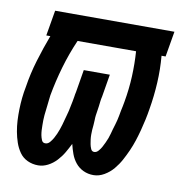

<svg xmlns="http://www.w3.org/2000/svg" viewBox="-65 -583 630 653"><g transform="rotate(10 250.0 -256.0)"><path d="M299 8Q280 8 264 0.5Q248 -7 237 -20.5Q226 -34 220 -50.5Q214 -67 210 -84Q202 -68 193 -52.5Q184 -37 171 -23Q158 -9 141.5 -0.5Q125 8 108 8Q88 8 71 0Q54 -8 43.5 -23Q33 -38 27 -55.5Q21 -73 17.5 -92Q14 -111 13 -130Q12 -149 12.5 -169Q13 -189 15 -208.5Q17 -228 21 -248Q28 -294 42 -340.5Q56 -387 73 -432H59L74 -520H486L471 -432H457Q461 -386 458.5 -339.5Q456 -293 448 -246Q445 -227 441 -208.5Q437 -190 432 -171Q427 -152 421 -133.5Q415 -115 407 -97Q399 -79 389.5 -61.5Q380 -44 367 -28.5Q354 -13 336 -2.5Q318 8 299 8ZM119 -70Q128 -70 134.5 -77.5Q141 -85 145.5 -93Q150 -101 153.5 -109Q157 -117 160 -125.5Q163 -134 165.5 -142.5Q168 -151 170 -159Q172 -167 174.5 -175.5Q177 -184 179 -192.5Q181 -201 182.5 -209.5Q184 -218 186 -226.5Q188 -235 189 -243.5Q190 -252 192 -260L205 -338H295L282 -260Q280 -252 279 -243.5Q278 -235 277 -226.5Q276 -218 274.5 -209.5Q273 -201 272 -193Q271 -185 271 -176.5Q271 -168 270 -159.5Q269 -151 268.5 -143Q268 -135 268 -126.5Q268 -118 269 -110Q270 -102 271.5 -94Q273 -86 276.5 -78Q280 -70 288 -70Q296 -70 302.5 -77.5Q309 -85 313 -92.5Q317 -100 321 -108.5Q325 -117 328 -125Q331 -133 333 -141Q335 -149 337.5 -157.5Q340 -166 342.5 -174Q345 -182 347 -190.5Q349 -199 350.5 -207Q352 -215 353.5 -223.5Q355 -232 357 -240Q359 -248 360 -256Q368 -301 370 -345Q372 -389 369 -432H167Q146 -384 131.5 -334Q117 -284 108 -234Q107 -226 106 -217Q105 -208 104 -199Q103 -190 102 -181.5Q101 -173 100 -164Q99 -155 99 -146.5Q99 -138 99 -129Q99 -120 99.5 -111.5Q100 -103 101.5 -95Q103 -87 106.5 -78.5Q110 -70 119 -70Z"/></g></svg>

Font: Iosevka Term Curly SmBd Obl
Style: Regular
Weight: 600
Italic angle: -9°
Designer: Belleve Invis
Foundry: Belleve Invis
Version: Version 32.3.0